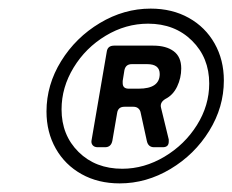

<svg xmlns="http://www.w3.org/2000/svg" viewBox="-20 -797 540 446"><path d="M88 -538Q88 -600 122 -655Q156 -710 212 -743.5Q268 -777 330 -777Q380 -777 418.5 -755.5Q457 -734 478.5 -696Q500 -658 500 -610Q500 -548 466 -493Q432 -438 376 -404.5Q320 -371 258 -371Q208 -371 169.5 -392.5Q131 -414 109.5 -452Q88 -490 88 -538ZM466 -603Q466 -663 426 -702.5Q386 -742 324 -742Q272 -742 225.5 -714Q179 -686 151 -640Q123 -594 123 -543Q123 -483 162.5 -444Q202 -405 264 -405Q315 -405 362 -433Q409 -461 437.5 -506.5Q466 -552 466 -603ZM207 -455Q199 -455 195 -460Q191 -465 193 -473L228 -677Q230 -691 245 -691H336Q366 -691 383.5 -678Q401 -665 401 -638Q401 -616 391.5 -596Q382 -576 364 -567Q351 -559 354 -547L372 -473V-468Q372 -455 358 -455H338Q324 -455 321 -470L307 -534Q306 -541 301.5 -545Q297 -549 290 -549H269Q254 -549 252 -534L241 -470Q238 -455 224 -455ZM302 -591Q351 -591 351 -625Q351 -648 322 -648H286Q272 -648 269 -634L265 -609V-604Q265 -591 279 -591Z"/></svg>

Font: Open Sauce Two
Style: Bold Italic
Weight: 700
Italic angle: -10°
Designer: Alfredo Marco Pradil
Foundry: Creative Sauce Fz LLC
Version: Version 1.477